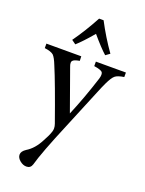

<svg xmlns="http://www.w3.org/2000/svg" viewBox="-170 -753 819 1087"><g transform="rotate(20 239.5 -209.0)"><path d="M360 -508 335 -490Q300 -521 245 -586Q190 -521 155 -490L130 -508Q183 -582 232 -673H259Q305 -585 360 -508ZM479 -438V-411Q440 -405 426 -393Q411 -381 391 -339Q380 -316 365 -279Q349 -242 322 -175Q294 -107 267 -42Q185 153 164 230Q156 255 131 255Q110 255 91 239Q72 223 72 204Q72 184 98 167Q143 140 173 81Q193 46 202 18Q205 9 205 -1Q205 -14 200 -28Q123 -246 84 -338Q68 -379 54 -393Q39 -406 0 -411V-438H210L211 -411Q177 -405 170 -395Q166 -391 166 -383Q166 -373 172 -358L260 -112Q307 -223 349 -355Q353 -369 353 -378Q353 -388 349 -394Q339 -405 298 -411V-438Z"/></g></svg>

Font: Shafarik
Style: Regular
Weight: 400
Version: Version 1.001; ttfautohint (v1.8.4.7-5d5b)